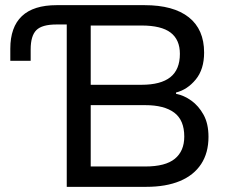

<svg xmlns="http://www.w3.org/2000/svg" viewBox="-20 -725 912 745"><path d="M239 0V-630H199Q143 -630 121 -608Q99 -586 99 -533V-489H20V-536Q20 -620 65 -662.5Q110 -705 200 -705H541Q653 -705 712.5 -658Q772 -611 772 -521Q772 -456 739.5 -416.5Q707 -377 663 -366V-361Q694 -355 722.5 -334.5Q751 -314 770 -279.5Q789 -245 789 -194Q789 -132 760.5 -88.5Q732 -45 678 -22.5Q624 0 547 0ZM332 -79H544Q622 -79 658.5 -109Q695 -139 695 -195Q695 -259 656 -288Q617 -317 544 -317H332ZM332 -396H529Q604 -396 641 -425.5Q678 -455 678 -516Q678 -571 642 -598.5Q606 -626 529 -626H332Z"/></svg>

Font: Nunito Sans 6pt
Style: Regular
Weight: 400
Version: Version 3.101;gftools[0.9.27]